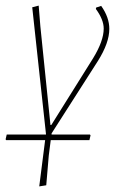

<svg xmlns="http://www.w3.org/2000/svg" viewBox="-21 -476 440 685"><path d="M300 4 302 7 298 24H160L153 79L144 185L119 189L140 24H1L-1 21L3 4H143V2L94 -450L117 -456L123 -382L159 -30H162L311 -268Q349 -330 349 -374Q349 -406 321 -444L322 -449L340 -455Q369 -414 369 -373Q369 -323 328 -258L163 0V4Z"/></svg>

Font: Alegreya Sans SC Thin
Style: Italic
Weight: 100
Italic angle: -7°
Designer: Juan Pablo del Peral
Foundry: Huerta Tipografica
Version: Version 2.007